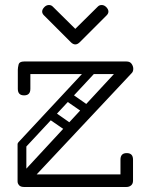

<svg xmlns="http://www.w3.org/2000/svg" viewBox="-20 -745 600 765"><path d="M76 0Q62 0 56 -7Q50 -14 50 -23Q50 -36 59 -45L434 -450H101V-391Q101 -365 76 -365Q51 -365 51 -391V-467Q51 -475 54 -487.5Q57 -500 76 -500H484Q498 -500 504.5 -490.5Q511 -481 511 -471Q511 -460 505 -454L126 -50H460V-109Q460 -135 485 -135Q510 -135 510 -109V-25Q510 -13 502.5 -6.5Q495 0 484 0ZM57 -157Q51 -163 50 -168.5Q49 -174 56 -181L327 -472Q338 -484 351 -473Q364 -461 353 -449L82 -158Q78 -153 71 -152Q64 -151 57 -157ZM68 -184Q85 -184 85 -167V-24Q85 -5 68 -5Q50 -5 50 -23V-166Q50 -184 68 -184ZM176 -270Q162 -281 171 -295Q175 -300 181.5 -302.5Q188 -305 196 -300L273 -246Q287 -235 278 -222Q273 -215 267 -213Q261 -211 253 -217ZM245 -342Q231 -353 240 -367Q244 -372 250.5 -374.5Q257 -377 265 -372L342 -318Q356 -307 347 -294Q342 -287 336 -285Q330 -283 322 -289ZM190 -719 280 -630 370 -719Q376 -725 385 -725Q395 -725 403 -717Q412 -708 412 -699Q412 -691 405 -684L298 -577Q289 -568 280 -568Q271 -568 262 -577L155 -684Q148 -691 148 -699Q148 -708 157 -717Q165 -725 175 -725Q184 -725 190 -719Z"/></svg>

Font: Nsibidi Libre Uzo
Style: Regular
Weight: 400
Designer: Oluwaseun Badejo
Version: Version 1.021